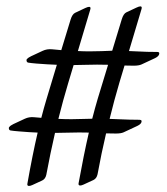

<svg xmlns="http://www.w3.org/2000/svg" viewBox="-20 -560 536 615"><path d="M490.2 -389.2Q490.2 -380.4 477.1 -374L433.1 -353.5Q424.3 -349.6 408.2 -349.6Q392.1 -349.6 378.9 -350.1L362.3 -294.9Q345.7 -238.8 331.1 -179.2Q345.7 -178.7 361.6 -178Q377.4 -177.2 393.8 -176.8Q410.2 -176.3 426.8 -176.3Q433.6 -175.8 433.6 -171.9Q433.6 -163.1 419.9 -156.7L376 -136.2Q367.7 -132.3 350.8 -132.3Q334 -132.3 319.8 -132.8Q304.7 -68.8 292.5 -2Q289.6 11.7 279.3 16.6L247.6 31.2Q241.2 34.2 236.8 34.2Q230 34.2 231.9 25.9Q248 -63 264.6 -135.3Q252 -135.7 232.9 -135.7Q213.9 -135.7 193.6 -135Q173.3 -134.3 156.2 -134.3Q141.1 -68.8 128.4 -0.5Q125.5 13.2 115.2 18.1L83.5 32.7Q77.1 35.6 72.8 35.6Q65.9 35.6 67.9 27.3Q84 -64 100.6 -135.3Q88.9 -135.7 73.5 -136.7Q58.1 -137.7 40.3 -139.2Q22.5 -140.6 13.7 -142.1Q8.3 -143.1 8.3 -149.9Q8.3 -151.9 9.8 -153.3Q13.7 -158.2 22.9 -162.6L59.6 -179.7Q73.2 -186 88.4 -184.6Q103.5 -183.1 112.3 -182.6Q120.6 -214.8 128.9 -242.2L162.1 -352.5Q147.9 -353 131.3 -354Q114.7 -355 96.9 -356.4Q79.1 -357.9 70.3 -359.4Q64.9 -360.4 64.9 -367.7Q64.9 -369.1 66.4 -371.1Q70.3 -375.5 79.6 -379.9L116.2 -397Q130.4 -403.8 147.2 -402.1Q164.1 -400.4 176.3 -399.4L206.1 -497.1Q211.4 -514.6 220.7 -519L252.9 -534.2Q261.2 -538.1 265.6 -538.1Q272 -538.1 269 -528.8L229.5 -396.5Q247.6 -395.5 267.1 -395.5Q286.6 -395.5 305.2 -396.2Q323.7 -397 339.4 -397.5L370.1 -498.5Q375.5 -516.1 384.8 -520.5L417 -535.6Q425.3 -539.6 429.7 -539.6Q436 -539.6 433.1 -530.3L393.1 -396.5Q405.8 -396 420.7 -395.3Q435.5 -394.5 451.7 -394Q467.8 -393.6 483.4 -393.6Q490.2 -393.6 490.2 -389.2ZM215.8 -351.6 198.2 -293Q181.6 -237.8 167 -179.2Q188.5 -178.2 209 -178.2Q229.5 -178.2 246.6 -179Q263.7 -179.7 275.4 -179.7Q284.2 -213.9 293 -243.7L326.2 -352.5Q311 -353 290.8 -353Q270.5 -353 251.2 -352.3Q231.9 -351.6 215.8 -351.6Z"/></svg>

Font: Eadui
Style: Medium
Weight: 500
Designer: Peter S. Baker
Version: Version 1.1